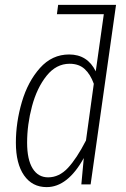

<svg xmlns="http://www.w3.org/2000/svg" viewBox="-20 -755 515 786"><path d="M351 0H313L323 -108Q257 11 171 11Q112 11 78.5 -37Q45 -85 45 -171Q45 -254 69.5 -337.5Q94 -421 143.5 -476.5Q193 -532 263 -532Q338 -532 372 -463L405 -697H213L218 -735H455ZM364 -412Q350 -451 326.5 -472.5Q303 -494 265 -494Q210 -494 170.5 -444.5Q131 -395 111 -320Q91 -245 91 -171Q91 -102 113.5 -65.5Q136 -29 177 -29Q222 -29 258 -67.5Q294 -106 332 -180Z"/></svg>

Font: Fira Sans Extra Condensed ExtraLight
Style: Italic
Weight: 275
Width: 3
Italic angle: -8°
Designer: Carrois Corporate & Edenspiekermann AG
Foundry: Carrois Corporate GbR & Edenspiekermann AG
Version: Version 4.203